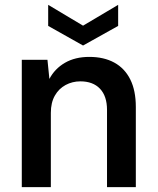

<svg xmlns="http://www.w3.org/2000/svg" viewBox="-20 -773 652 793"><path d="M70 0V-526H176L184 -447Q206 -489 248 -513.5Q290 -538 349 -538Q409 -538 452 -514.5Q495 -491 518 -445Q541 -399 541 -331V0H422V-319Q422 -376 393 -406.5Q364 -437 312 -437Q279 -437 251 -422Q223 -407 206.5 -378Q190 -349 190 -307V0ZM323 -585 179 -666V-753L323 -667L468 -753V-666Z"/></svg>

Font: DM Sans 9pt SemiBold
Style: Regular
Weight: 600
Version: Version 4.004;gftools[0.9.30]